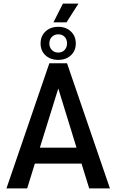

<svg xmlns="http://www.w3.org/2000/svg" viewBox="-20 -1054 651 1074"><path d="M352 -929H279L332 -1034H419ZM207 -811Q207 -852 234.5 -878Q262 -904 306 -904Q349 -904 376.5 -878Q404 -852 404 -811Q404 -770 376.5 -744.5Q349 -719 306 -719Q262 -719 234.5 -744.5Q207 -770 207 -811ZM256 -811Q256 -789 270 -774.5Q284 -760 306 -760Q328 -760 341.5 -774.5Q355 -789 355 -811Q355 -834 341.5 -848Q328 -862 306 -862Q284 -862 270 -847.5Q256 -833 256 -811ZM436 -139H175L132 0H16L256 -700H355L595 0H479ZM408 -228 306 -559 203 -228Z"/></svg>

Font: Sarabun Medium
Style: Regular
Weight: 500
Designer: Suppakit Chalermlarp | Katatrad Co.,Ltd.
Foundry: Cadson Demak Co.,Ltd.
Version: Version 1.000; ttfautohint (v1.6)